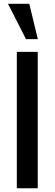

<svg xmlns="http://www.w3.org/2000/svg" viewBox="-20 -1011 293 1031"><path d="M70.3 0V-732.4H182.6V0ZM119.6 -800.8 22.9 -990.7H137.2L183.1 -800.8Z"/></svg>

Font: Antonio SemiBold
Style: Regular
Weight: 600
Designer: Vernon Adams
Foundry: Vernon Adams
Version: Version 1.002